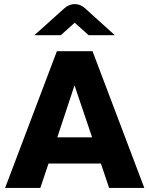

<svg xmlns="http://www.w3.org/2000/svg" viewBox="-20 -918 730 938"><path d="M148 -746 295 -878Q318 -898 345 -898Q373 -898 395 -878L541 -746H413L345 -807L277 -746ZM260 -247H430L344 -501ZM5 0 258 -668H432L685 0H513L473 -119H217L177 0Z"/></svg>

Font: Atkinson Hyperlegible Pro
Style: Bold
Weight: 700
Designer: Elliott Scott, Megan Eiswerth, Linus Boman, Theodore Petrosky, Jacob Perez
Foundry: Braille Institute
Version: Version 1.5.1